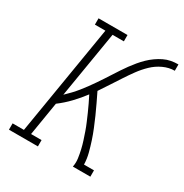

<svg xmlns="http://www.w3.org/2000/svg" viewBox="-170 -867 956 999"><g transform="rotate(30 308.0 -367.5)"><path d="M22 0V-38H90L199 -697H136V-735H310V-697H242L176 -299Q193 -315 209 -332Q225 -349 239.5 -367Q254 -385 267.5 -403.5Q281 -422 294 -441Q307 -460 319.5 -479Q332 -498 344.5 -517.5Q357 -537 369.5 -556Q382 -575 395.5 -593.5Q409 -612 424 -630Q439 -648 455.5 -664Q472 -680 491 -693.5Q510 -707 530.5 -717Q551 -727 572.5 -731Q594 -735 616 -735V-697Q582 -697 548.5 -681.5Q515 -666 488.5 -640.5Q462 -615 440.5 -585.5Q419 -556 399.5 -526Q380 -496 360 -465.5Q340 -435 320 -405Q334 -376 348 -347Q362 -318 375 -288.5Q388 -259 400.5 -228.5Q413 -198 423 -167.5Q433 -137 441.5 -104.5Q450 -72 451 -38H511V0H406Q411 -25 407.5 -50Q404 -75 398.5 -99Q393 -123 385.5 -146Q378 -169 370 -192Q362 -215 352.5 -237Q343 -259 333.5 -281Q324 -303 313.5 -324.5Q303 -346 292 -368Q265 -332 233.5 -299Q202 -266 166 -239L133 -38H196V0Z"/></g></svg>

Font: Iosevka Curly Slab XLtEx
Style: Italic
Weight: 200
Width: 7
Italic angle: -9°
Monospace: yes
Designer: Belleve Invis
Foundry: Belleve Invis
Version: Version 11.1.0; ttfautohint (v1.8.3)